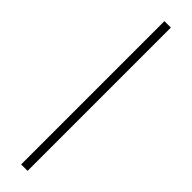

<svg xmlns="http://www.w3.org/2000/svg" viewBox="-283 -779 758 758"><g transform="rotate(45 96.0 -400.0)"><path d="M114 0H78V-800H114Z"/></g></svg>

Font: Tanohe Sans ExtraLight
Style: Regular
Weight: 250
Designer: Village Type and Design LLC & Cristiano Sobral
Foundry: Cooper Hewitt Smithsonian Design Museum
Version: Version 1.00;September 29, 2021;FontCreator 13.0.0.2655 64-b